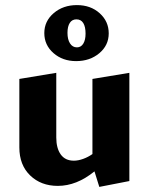

<svg xmlns="http://www.w3.org/2000/svg" viewBox="-20 -722 583 754"><path d="M488 -436V-11L370 12L351 -49Q281 8 207 8Q141 8 98.5 -33Q56 -74 56 -143V-412L201 -436V-182Q201 -140 218.5 -115.5Q236 -91 270 -91Q287 -91 306.5 -98Q326 -105 343 -117V-412ZM154 -592Q154 -639 191 -670.5Q228 -702 282 -702Q336 -702 371.5 -670Q407 -638 407 -591Q407 -544 370 -513Q333 -482 279 -482Q226 -482 190 -513.5Q154 -545 154 -592ZM316 -590Q316 -617 307 -631.5Q298 -646 280 -646Q263 -646 254 -632Q245 -618 245 -593Q245 -567 255 -551.5Q265 -536 282 -536Q298 -536 307 -550.5Q316 -565 316 -590Z"/></svg>

Font: Ysabeau Ultrabold
Style: Regular
Weight: 800
Designer: Christian Thalmann (Catharsis Fonts)
Version: Version 0.003